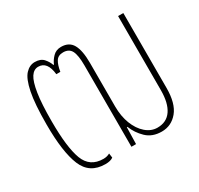

<svg xmlns="http://www.w3.org/2000/svg" viewBox="-119 -672 860 828"><g transform="rotate(-30 311.0 -258.0)"><path d="M186 9Q108 9 79.5 -60Q51 -129 51 -265Q51 -368 62.5 -424.5Q74 -481 94.5 -503Q115 -525 141 -525Q170 -525 184.5 -508.5Q199 -492 205 -474H208Q215 -492 231 -508.5Q247 -525 272 -525Q312 -525 329 -494.5Q346 -464 346 -403V-186Q346 -137 361 -98.5Q376 -60 402 -37.5Q428 -15 459 -15Q505 -15 528.5 -49.5Q552 -84 552 -148V-517H578V-144Q578 -67 546.5 -29Q515 9 467 9Q420 9 391 -19Q362 -47 348 -83H345L343 0H320V-405Q320 -456 308.5 -478Q297 -500 268 -500Q243 -500 232 -482.5Q221 -465 216 -433H196Q189 -500 144 -500Q122 -500 107.5 -478Q93 -456 85 -405Q77 -354 77 -267Q77 -137 100 -76Q123 -15 190 -15Q208 -15 222 -23L225 -1Q212 9 186 9Z"/></g></svg>

Font: Noto Sans Thai UI ExtCond Thin
Style: Regular
Weight: 100
Width: 2
Designer: Monotype Design Team
Foundry: Monotype Imaging Inc.
Version: Version 2.000